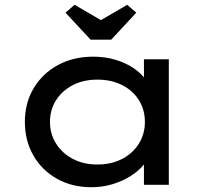

<svg xmlns="http://www.w3.org/2000/svg" viewBox="-20 -773 870 803"><path d="M362 10Q281 10 218 -25.5Q155 -61 119.5 -123Q84 -185 84 -263Q84 -343 121 -404.5Q158 -466 222.5 -501Q287 -536 370 -536Q420 -536 463 -523Q506 -510 538 -488.5Q570 -467 589 -440.5Q608 -414 609 -387L582 -389V-525H686V0H582V-136L604 -135Q602 -110 581.5 -84.5Q561 -59 527.5 -37.5Q494 -16 451.5 -3Q409 10 362 10ZM387 -85Q446 -85 491 -108.5Q536 -132 561 -172.5Q586 -213 586 -263Q586 -314 561 -354Q536 -394 491 -417Q446 -440 387 -440Q329 -440 284.5 -417Q240 -394 214.5 -354Q189 -314 189 -263Q189 -213 214.5 -172.5Q240 -132 284.5 -108.5Q329 -85 387 -85ZM359 -607 254 -720 292 -753 417 -680H387L512 -753L550 -720L445 -607Z"/></svg>

Font: Lexend Giga
Style: Regular
Weight: 400
Designer: Bonnie Shaver-Troup, Thomas Jockin
Foundry: Lexend
Version: Version 1.007